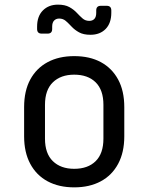

<svg xmlns="http://www.w3.org/2000/svg" viewBox="-20 -800 640 828"><path d="M300 8Q234 8 185.5 -18Q137 -44 110.5 -93.5Q84 -143 84 -212V-338Q84 -408 110.5 -457Q137 -506 185.5 -532Q234 -558 300 -558Q367 -558 415 -532Q463 -506 489.5 -457Q516 -408 516 -338V-212Q516 -143 489.5 -93.5Q463 -44 414.5 -18Q366 8 300 8ZM300 -72Q359 -72 392.5 -105Q426 -138 426 -202V-348Q426 -412 392.5 -445Q359 -478 300 -478Q242 -478 208 -445Q174 -412 174 -348V-202Q174 -138 208 -105Q242 -72 300 -72ZM370 -650Q340 -650 321 -660.5Q302 -671 289 -685Q276 -699 264 -709.5Q252 -720 235 -720Q222 -720 213.5 -711.5Q205 -703 205 -685V-675Q205 -655 185 -655H160Q140 -655 140 -675V-685Q140 -730 165 -755Q190 -780 230 -780Q260 -780 279 -769.5Q298 -759 311 -745Q324 -731 336 -720.5Q348 -710 365 -710Q379 -710 387 -718.5Q395 -727 395 -745V-755Q395 -775 415 -775H440Q460 -775 460 -755V-745Q460 -700 435.5 -675Q411 -650 370 -650Z"/></svg>

Font: Pitagon Sans Mono
Style: Regular
Weight: 400
Monospace: yes
Designer: Travis Tran
Foundry: Pitagon
Version: Version 1.001;gftools[0.9.26]